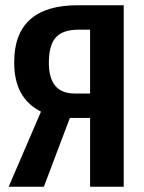

<svg xmlns="http://www.w3.org/2000/svg" viewBox="-20 -711 550 731"><path d="M451 -691V0H323V-262H246L147 0H13L136 -286Q85 -312 59.5 -358Q34 -404 34 -474Q34 -691 276 -691ZM323 -355V-598H279Q219 -598 192.5 -568.5Q166 -539 166 -472Q166 -355 264 -355Z"/></svg>

Font: Fira Sans Extra Condensed Medium
Style: Regular
Weight: 500
Width: 1
Designer: Carrois Corporate & Edenspiekermann AG
Foundry: Carrois Corporate GbR & Edenspiekermann AG
Version: Version 4.203